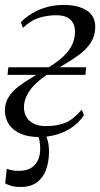

<svg xmlns="http://www.w3.org/2000/svg" viewBox="-20 -534 398 762"><path d="M62 208Q37.5 208 23 203.2Q8.5 198.5 0.5 193.5L7 135.5Q16 139.5 27.8 141.8Q39.5 144 55 144Q96.5 144 118 120.5Q139.5 97 139.5 56Q139.5 40.5 137 25.8Q134.5 11 128 0L129.5 -16H152Q161.5 -2 168 18.8Q174.5 39.5 174.5 67.5Q174.5 107 163 139Q151.5 171 126.8 189.5Q102 208 62 208ZM136.5 10Q93.5 10 62.8 -3Q32 -16 15.8 -40Q-0.5 -64 -0.5 -96Q-0.5 -125.5 13.8 -148.2Q28 -171 52.2 -189.8Q76.5 -208.5 106.5 -226.2Q136.5 -244 168.5 -263.5Q225 -298 251.2 -332Q277.5 -366 277.5 -408.5Q277.5 -431 268.2 -445.5Q259 -460 242.5 -466.8Q226 -473.5 203.5 -473.5Q167 -473.5 134.5 -463.2Q102 -453 71 -423.5L63 -446Q81 -465 106.5 -480.5Q132 -496 164 -505.2Q196 -514.5 233 -514.5Q289.5 -514.5 323.8 -492.8Q358 -471 358 -427Q358 -393.5 342.2 -367.8Q326.5 -342 299.8 -321.2Q273 -300.5 240.2 -281.2Q207.5 -262 173.5 -241.5Q145.5 -224.5 123 -203.2Q100.5 -182 87.8 -157.8Q75 -133.5 75 -107.5Q75 -87.5 84.5 -70.5Q94 -53.5 113.5 -43.5Q133 -33.5 162 -33.5Q208 -33.5 240 -47Q272 -60.5 304.5 -99L313 -76.5Q290.5 -43.5 260.2 -24.8Q230 -6 198 2Q166 10 136.5 10ZM10 -237 13 -267H322L319 -237Z"/></svg>

Font: Merriweather 144pt Light
Style: Italic
Weight: 300
Italic angle: -7.8°
Version: Version 2.101